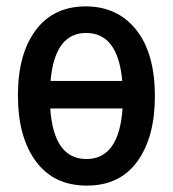

<svg xmlns="http://www.w3.org/2000/svg" viewBox="-20 -570 540 600"><path d="M251 10Q148 10 92 -66Q36 -142 36 -272Q36 -401 91.5 -475.5Q147 -550 248 -550Q347 -550 405.5 -477Q464 -404 464 -269Q464 -142 409.5 -66Q355 10 251 10ZM249 -467Q151 -467 138 -317H362Q349 -467 249 -467ZM250 -73Q352 -73 363 -231H137Q148 -73 250 -73Z"/></svg>

Font: Noto Sans Mono ExtraCondensed Medium
Style: Regular
Weight: 500
Width: 2
Designer: Monotype Design Team
Foundry: Monotype Imaging Inc.
Version: Version 2.014